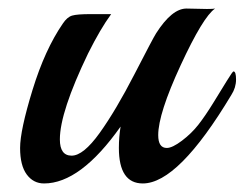

<svg xmlns="http://www.w3.org/2000/svg" viewBox="-20 -423 572 449"><path d="M416 -403 464 -402Q479 -402 483 -403Q455 -384 402.5 -270.5Q350 -157 350 -107Q350 -77 370 -77Q383 -77 405.5 -94Q428 -111 444 -131.5Q460 -152 478.5 -182Q497 -212 510.5 -234Q524 -256 526 -256Q532 -256 532 -237Q532 -218 521 -201Q397 6 314 6Q258 6 258 -77Q258 -103 262 -127Q168 6 83 6Q58 6 42.5 -15Q27 -36 27 -77Q27 -118 56 -212.5Q85 -307 127 -368Q137 -383 148.5 -386.5Q160 -390 192 -390H240Q215 -356 186 -298Q120 -161 120 -97Q120 -59 147.5 -59Q175 -59 213 -112Q251 -165 294.5 -249.5Q338 -334 345 -345Q382 -403 416 -403Z"/></svg>

Font: Playball
Style: Regular
Weight: 400
Designer: Robert E. Leuschke
Foundry: Robert E. Leuschke
Version: Version 1.001